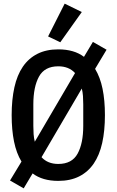

<svg xmlns="http://www.w3.org/2000/svg" viewBox="-20 -981 640 1054"><path d="M300 12Q213 12 159 -29L110 53L35 10L98 -94Q70 -140 57 -204Q44 -268 44 -349Q44 -434 59 -501.5Q74 -569 105.5 -615Q137 -661 185.5 -685.5Q234 -710 300 -710Q387 -710 441 -669L490 -751L565 -708L502 -603Q530 -557 543 -493.5Q556 -430 556 -349Q556 -263 541 -196Q526 -129 494.5 -83Q463 -37 414.5 -12.5Q366 12 300 12ZM163 -290Q163 -266 164.5 -244.5Q166 -223 171 -203L392 -580Q358 -617 300 -617Q225 -617 194 -560.5Q163 -504 163 -408ZM300 -81Q375 -81 406 -137.5Q437 -194 437 -290V-408Q437 -432 435.5 -453.5Q434 -475 429 -495L208 -118Q242 -81 300 -81ZM311 -749 244 -781 335 -961 429 -915Z"/></svg>

Font: IBM Plex Mono Medium
Style: Regular
Weight: 500
Monospace: yes
Designer: Mike Abbink, Paul van der Laan, Pieter van Rosmalen
Foundry: Bold Monday
Version: Version 2.3